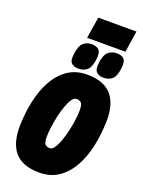

<svg xmlns="http://www.w3.org/2000/svg" viewBox="-196 -1173 942 1267"><g transform="rotate(20 275.0 -539.0)"><path d="M247 8Q129 8 74.5 -55.5Q20 -119 23 -242Q25 -331 43 -414.5Q61 -498 97.5 -564Q134 -630 190.5 -669Q247 -708 326 -708Q444 -708 498.5 -644.5Q553 -581 550 -459Q548 -369 530 -285.5Q512 -202 475.5 -136Q439 -70 382.5 -31Q326 8 247 8ZM259 -167Q275 -167 290 -189Q305 -211 317.5 -246Q330 -281 339.5 -322Q349 -363 354 -402Q359 -441 359 -469Q359 -508 348 -520.5Q337 -533 314 -533Q297 -533 282 -511Q267 -489 254.5 -454Q242 -419 233 -378Q224 -337 219 -298Q214 -259 214 -231Q214 -192 225 -179.5Q236 -167 259 -167ZM432 -725Q400 -725 382 -742.5Q364 -760 371 -809Q378 -865 402 -886Q426 -907 462 -907Q496 -907 512.5 -889.5Q529 -872 522 -821Q516 -767 492.5 -746Q469 -725 432 -725ZM256 -725Q223 -725 206 -742Q189 -759 196 -808Q203 -864 226.5 -885.5Q250 -907 286 -907Q319 -907 336.5 -889.5Q354 -872 347 -821Q340 -766 316.5 -745.5Q293 -725 256 -725ZM241 -936 265 -1086H533L510 -936Z"/></g></svg>

Font: Georama SemiCondensed Black
Style: Italic
Weight: 900
Width: 4
Italic angle: -9°
Designer: Jean-Baptiste Levee
Foundry: Production Type
Version: Version 1.000